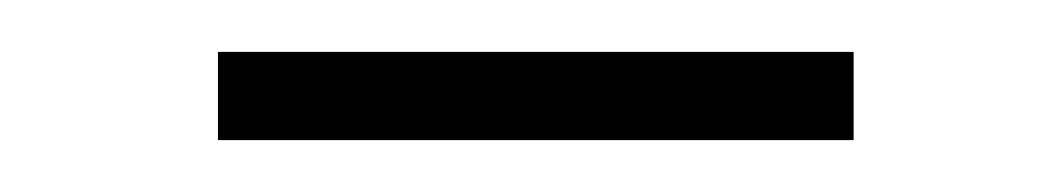

<svg xmlns="http://www.w3.org/2000/svg" viewBox="-20 -287 405 74"><path d="M64 -233V-267H309V-233Z"/></svg>

Font: HK Venetian
Style: Regular
Weight: 400
Designer: Alfredo Marco Pradil
Foundry: Alfredo Marco Pradil
Version: Version 1.000;PS 001.000;hotconv 1.0.88;makeotf.lib2.5.64775